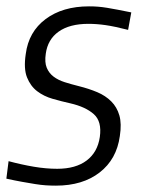

<svg xmlns="http://www.w3.org/2000/svg" viewBox="-26 -573 470 604"><path d="M150 11Q134 11 118.5 10Q103 9 84.5 6Q66 3 43.5 -1Q21 -5 -6 -11L1 -66Q42 -55 80.5 -48.5Q119 -42 154 -42Q212 -42 246.5 -68Q281 -94 288 -142Q295 -191 269 -214Q243 -237 195 -248Q168 -254 140 -262Q112 -270 91 -286Q70 -302 59 -329.5Q48 -357 55 -403Q64 -473 117.5 -513Q171 -553 254 -553Q269 -553 282 -552Q295 -551 310.5 -548.5Q326 -546 344 -542.5Q362 -539 387 -534L377 -479Q334 -490 306 -494Q278 -498 252 -498Q193 -498 158.5 -473.5Q124 -449 118 -404Q114 -377 121 -360Q128 -343 142.5 -332Q157 -321 177.5 -314.5Q198 -308 222 -302Q254 -294 280 -283Q306 -272 324 -254Q342 -236 349.5 -210Q357 -184 351 -145Q341 -72 287.5 -30.5Q234 11 150 11Z"/></svg>

Font: Plata Sans Light
Style: Italic
Weight: 300
Italic angle: -8°
Designer: Pablo Impallari, Andres Torresi, & Cristiano Sobral
Foundry: Pablo Impallari, Andres Torresi, & Cristiano Sobral
Version: Version 1.00;December 28, 2019;FontCreator 12.0.0.2547 64-bi